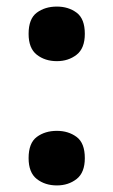

<svg xmlns="http://www.w3.org/2000/svg" viewBox="-20 -554 345 584"><path d="M67 -451Q67 -497 92 -515.5Q117 -534 153 -534Q188 -534 213 -515.5Q238 -497 238 -451Q238 -407 213 -387.5Q188 -368 153 -368Q117 -368 92 -387.5Q67 -407 67 -451ZM67 -73Q67 -119 92 -137.5Q117 -156 153 -156Q188 -156 213 -137.5Q238 -119 238 -73Q238 -29 213 -9.5Q188 10 153 10Q117 10 92 -9.5Q67 -29 67 -73Z"/></svg>

Font: Noto Sans Sinhala
Style: Bold
Weight: 700
Designer: Jelle Bosma - Monotype Design Team
Foundry: Monotype Imaging Inc.
Version: Version 2.006; ttfautohint (v1.8.4.7-5d5b)